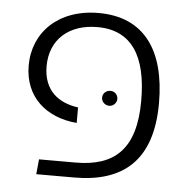

<svg xmlns="http://www.w3.org/2000/svg" viewBox="-46 -620 657 665"><g transform="rotate(5 283.0 -287.5)"><path d="M104 0H236C405 0 506 -82 506 -282C506 -466 429 -575 271 -575C131 -575 45 -488 45 -373C45 -264 121 -198 228 -189V-243C161 -252 107 -290 107 -376C107 -468 171 -526 271 -526C390 -526 444 -440 444 -285C444 -116 371 -52 236 -52H109ZM335 -258C349 -258 361 -270 361 -284C361 -299 349 -310 335 -310C320 -310 308 -299 308 -284C308 -270 320 -258 335 -258Z"/></g></svg>

Font: FiraGO Light
Style: Regular
Weight: 300
Designer: bBox Type
Foundry: bBox Type GmbH
Version: Version 1.001;PS 001.001;hotconv 1.0.88;makeotf.lib2.5.64775